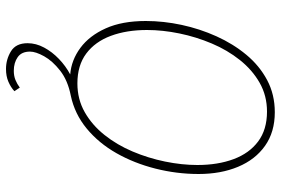

<svg xmlns="http://www.w3.org/2000/svg" viewBox="-168 -544 936 640"><g transform="rotate(90 300.0 -224.0)"><path d="M210 224Q178 224 151 207.5Q124 191 124 152Q124 124 138.5 97Q153 70 176.5 47.5Q200 25 228 10Q180 6 139.5 -24Q99 -54 74.5 -108.5Q50 -163 50 -242Q50 -301 63 -361.5Q76 -422 101 -477.5Q126 -533 162.5 -577Q199 -621 247 -646.5Q295 -672 354 -672Q420 -672 466 -639.5Q512 -607 536 -549.5Q560 -492 560 -418Q560 -345 542 -274Q524 -203 490.5 -144Q457 -85 408.5 -45Q360 -5 299 8Q248 18 215.5 43.5Q183 69 167.5 97Q152 125 152 144Q152 172 170.5 185Q189 198 216 198Q233 198 246.5 192.5Q260 187 272 178L284 196Q271 208 252.5 216Q234 224 210 224ZM258 -14Q311 -14 354 -38.5Q397 -63 430 -104.5Q463 -146 485 -198Q507 -250 518.5 -306Q530 -362 530 -414Q530 -482 510.5 -534.5Q491 -587 451.5 -616.5Q412 -646 352 -646Q299 -646 256 -621.5Q213 -597 180 -555.5Q147 -514 125 -462Q103 -410 91.5 -354Q80 -298 80 -246Q80 -178 99.5 -125.5Q119 -73 158.5 -43.5Q198 -14 258 -14Z"/></g></svg>

Font: SourceCodeVF
Style: Italic
Weight: 200
Italic angle: -11°
Monospace: yes
Designer: Paul D. Hunt, Teo Tuominen
Foundry: Adobe
Version: Version 1.026;hotconv 1.1.0;makeotfexe 2.6.0